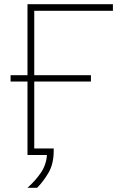

<svg xmlns="http://www.w3.org/2000/svg" viewBox="-20 -733 596 908"><path d="M110 155Q149 120 174 82.8Q199 45.5 202 0H110V-347.5H30V-377.5H110V-713H514V-682H142V-377.5H410V-347.5H142V-31H234V-20Q234 42.5 208.8 85Q183.5 127.5 155.5 155Z"/></svg>

Font: Heraclito Thin
Style: Regular
Weight: 100
Designer: Kostas Bartsokas (font) & Cristiano Sobral (main changes)
Foundry: Kostas Bartsokas (font) & Cristiano Sobral (main changes)
Version: Version 1.00;July 8, 2020;FontCreator 13.0.0.2655 64-bit